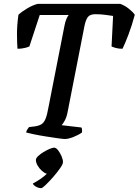

<svg xmlns="http://www.w3.org/2000/svg" viewBox="-20 -724 722 1000"><path d="M318 0Q309 0 280.5 -4Q252 -8 217.5 -13.5Q183 -19 154.5 -25Q126 -31 116 -34Q118 -44 123.5 -51.5Q129 -59 131 -62L163 -66Q183 -69 196 -77Q209 -85 217.5 -106Q226 -127 233 -168L316 -591Q320 -612 326.5 -626.5Q333 -641 338 -646H187L133 -482Q125 -478 108 -474Q91 -470 71 -470Q69 -495 68.5 -542.5Q68 -590 76 -647Q94 -664 123 -681Q152 -698 177 -704H606Q629 -696 650.5 -679Q672 -662 682 -647Q667 -591 649 -543.5Q631 -496 618 -470Q597 -470 582 -474.5Q567 -479 561 -482L569 -641Q555 -643 530 -646.5Q505 -650 477 -650Q448 -650 437 -634.5Q426 -619 420 -589L332 -140Q327 -114 317.5 -96.5Q308 -79 301 -72L404 -60Q406 -57 407 -50Q408 -43 407 -34Q389 -21 362.5 -10.5Q336 0 318 0ZM195 256Q182 256 168 248.5Q154 241 151 232Q170 222 190 208.5Q210 195 224 181Q212 178 198.5 166Q185 154 176 138.5Q167 123 167 109Q167 100 178.5 89Q190 78 206.5 68Q223 58 238.5 51.5Q254 45 262 45Q272 45 282.5 58.5Q293 72 300.5 89.5Q308 107 308 120Q308 131 292.5 153Q277 175 256 199Q235 223 217.5 239.5Q200 256 195 256Z"/></svg>

Font: Texturina 72pt 72pt SemiBold
Style: Italic
Weight: 600
Italic angle: -11°
Designer: Guillermo Torres Carreño
Foundry: Omnibus-Type
Version: Version 1.002; ttfautohint (v1.8.3)